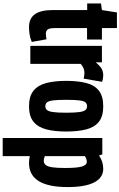

<svg xmlns="http://www.w3.org/2000/svg" viewBox="255 -954 908 1459"><g transform="rotate(90 709.5 -224.0)"><path d="M186 10Q119 10 87.5 -35Q56 -80 56 -169V-432H6V-537L56 -544L74 -658H193V-544H280V-431H193V-184Q193 -145 204 -131.5Q215 -118 236 -118Q255 -118 278 -123L298 -11Q268 2 238.5 6Q209 10 186 10Z M453 -544V-497Q478 -527 500 -540.5Q522 -554 553 -554Q563 -554 575 -552Q587 -550 601 -545L577 -405Q566 -408 554 -409.5Q542 -411 533 -411Q516 -411 500 -405Q484 -399 465 -383V0H328V-544Z M594 -273Q594 -361 610 -424Q626 -487 668 -520.5Q710 -554 787 -554Q864 -554 905.5 -520.5Q947 -487 963 -424Q979 -361 979 -273Q979 -184 962.5 -121Q946 -58 904.5 -24Q863 10 787 10Q711 10 669 -24Q627 -58 610.5 -121Q594 -184 594 -273ZM738 -273Q738 -206 742.5 -172Q747 -138 758 -126Q769 -114 787 -114Q804 -114 815 -126Q826 -138 831 -172Q836 -206 836 -273Q836 -339 831 -373Q826 -407 815.5 -419Q805 -431 787 -431Q768 -431 757.5 -419Q747 -407 742.5 -373Q738 -339 738 -273Z M1028 210V-547H1153L1161 -522Q1208 -554 1262 -554Q1330 -554 1365.5 -485.5Q1401 -417 1401 -283Q1401 10 1218 10Q1194 10 1166 4V210ZM1200 -102Q1220 -102 1232.5 -116Q1245 -130 1250.5 -165Q1256 -200 1256 -264Q1256 -357 1244.5 -393Q1233 -429 1209 -429Q1188 -429 1166 -415V-110Q1186 -102 1200 -102Z"/></g></svg>

Font: Georama Condensed
Style: Bold
Weight: 700
Width: 3
Designer: Jean-Baptiste Levee
Foundry: Production Type
Version: Version 1.000